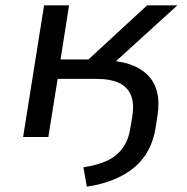

<svg xmlns="http://www.w3.org/2000/svg" viewBox="-20 -516 705 723"><path d="M307 187 294 114Q347 106 383.5 89Q420 72 442 41.5Q464 11 471 -34L478 -77Q486 -125 473.5 -156.5Q461 -188 428.5 -203.5Q396 -219 342 -219H197L162 0H67L146 -496H240L208 -292H313L534 -496H648L382 -254L361 -289Q422 -289 465 -275Q508 -261 535 -234.5Q562 -208 571.5 -169.5Q581 -131 573 -81L566 -35Q559 10 539.5 47.5Q520 85 488 112.5Q456 140 411 159Q366 178 307 187Z"/></svg>

Font: Nunito Sans 7pt SemiExpanded
Style: Italic
Weight: 400
Width: 6
Italic angle: -9°
Designer: Vernon Adams
Foundry: Vernon Adams
Version: Version 3.101;gftools[0.9.27]